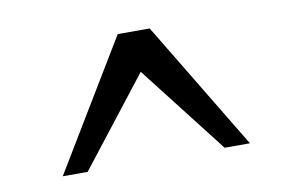

<svg xmlns="http://www.w3.org/2000/svg" viewBox="-43 -773 586 401"><g transform="rotate(-10 250.0 -572.0)"><path d="M226.1 -708H293.9L458.5 -435.5H404.8L259.8 -622.1L114.3 -435.5H61.5Z"/></g></svg>

Font: Caudex
Style: Bold
Weight: 700
Version: Version 1.01